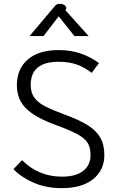

<svg xmlns="http://www.w3.org/2000/svg" viewBox="-20 -971 614 1001"><path d="M50 -89 95 -136Q181 -50 303 -50Q375 -50 413.5 -80Q452 -110 452 -162Q452 -202 437 -226Q422 -250 385 -270.5Q348 -291 272 -319Q166 -357 117 -404.5Q68 -452 68 -527Q68 -612 125 -661Q182 -710 286 -710Q349 -710 402 -691.5Q455 -673 496 -642L458 -591Q423 -619 382 -634Q341 -649 286 -649Q140 -649 140 -528Q140 -488 159.5 -461.5Q179 -435 215.5 -416.5Q252 -398 319 -373Q393 -346 437 -318.5Q481 -291 502.5 -254Q524 -217 524 -162Q524 -84 465.5 -37Q407 10 302 10Q222 10 157.5 -17.5Q93 -45 50 -89ZM259 -931Q268 -943 274.5 -947Q281 -951 292 -951Q311 -951 320 -941Q329 -931 324 -923L321 -918L442 -783H368L286 -886L207 -783H134Z"/></svg>

Font: Niramit Light
Style: Regular
Weight: 300
Designer: Katatrad Aksorn Co.,Ltd.
Foundry: Cadson Demak Co.,Ltd.
Version: Version 1.000; ttfautohint (v1.6)